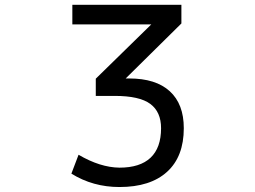

<svg xmlns="http://www.w3.org/2000/svg" viewBox="-20 -752 1040 784"><path d="M275.4 -652.3V-732.4H720.7V-656.2L493.2 -431.6H507.8Q616.2 -431.6 673.3 -379.4Q730.5 -327.1 730.5 -228.5Q730.5 -112.3 662.1 -50.3Q593.8 11.7 467.8 11.7Q359.4 11.7 271.5 -43L300.8 -120.1Q388.7 -68.4 467.8 -67.4Q551.8 -67.4 594.7 -107.9Q637.7 -148.4 637.7 -228.5Q637.7 -294.9 593.8 -327.6Q549.8 -360.4 448.2 -360.4H371.1V-430.7L597.7 -652.3Z"/></svg>

Font: Gen Shin Gothic Monospace Regular
Style: Regular
Weight: 400
Designer: [Source Han Sans]
Ryoko NISHIZUKA  (kana & ideographs); Paul D. Hunt (Latin, Greek & Cyrillic); Wenlong ZHANG  (bopomofo
Version: Version 1.002.20150607